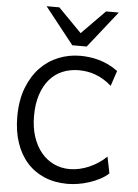

<svg xmlns="http://www.w3.org/2000/svg" viewBox="-64 -1040 790 1100"><g transform="rotate(5 331.0 -489.5)"><path d="M600.6 -68.4Q579.1 -48.3 550.3 -33.4Q521.5 -18.6 490 -8.3Q458.5 2 426.3 7.1Q394 12.2 366.2 12.2Q292 12.2 232.9 -12.9Q173.8 -38.1 132.3 -84.7Q90.8 -131.3 68.6 -197.8Q46.4 -264.2 46.4 -346.7Q46.4 -440.9 73.7 -512Q101.1 -583 146.7 -630.4Q192.4 -677.7 252 -701.4Q311.5 -725.1 376 -725.1Q402.3 -725.1 429.7 -721.7Q457 -718.3 484.6 -710.4Q512.2 -702.6 539.6 -689.5Q566.9 -676.3 593.3 -656.7L564 -568.8Q541 -589.4 517.1 -603.5Q493.2 -617.7 469.2 -626.2Q445.3 -634.8 421.6 -638.4Q397.9 -642.1 376 -642.1Q324.7 -642.1 281.7 -624.3Q238.8 -606.4 207.8 -570.8Q176.8 -535.2 159.2 -482.2Q141.6 -429.2 141.6 -358.9Q141.6 -293 158.9 -240.2Q176.3 -187.5 206.8 -150.4Q237.3 -113.3 279.3 -93.3Q321.3 -73.2 371.1 -73.2Q398.9 -73.2 427.5 -79.6Q456.1 -85.9 483.4 -97.9Q510.7 -109.9 535.6 -126.5Q560.5 -143.1 581.1 -163.6ZM231.9 -991.2 366.2 -854.5 500.5 -991.2H573.7L407.7 -781.2H324.7L158.7 -991.2Z"/></g></svg>

Font: Andika FrenchTight
Style: Regular
Weight: 400
Designer: Victor Gaultney, Annie Olsen, Julie Remington, Don Collingsworth, Eric Hays, Becca Hirsbrunner
Foundry: SIL International
Version: Version 5.000 ; Dig1 Dig4Opn Dig7 LnSpcTght